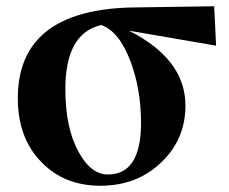

<svg xmlns="http://www.w3.org/2000/svg" viewBox="-20 -577 733 614"><path d="M431 -184Q431 -290 398 -379Q362 -476 304 -497Q189 -471 189 -292Q189 -167 232 -90Q271 -19 325 -19Q431 -19 431 -184ZM392 -479Q573 -388 573 -239Q573 -133 498 -60Q420 17 301 17Q187 17 114 -57Q37 -134 37 -263Q37 -543 397 -553L665 -557L671 -431Z"/></svg>

Font: Source Han Serif CN Heavy
Style: Regular
Weight: 900
Designer: Ryoko NISHIZUKA  (kana & ideographs); Frank Grießhammer (Latin, Greek & Cyrillic); Wenlong ZHANG  (bopomofo); Sandoll Co
Foundry: Adobe Systems Incorporated
Version: Version 1.000;PS 1;hotconv 16.6.53;makeotf.lib2.5.65590